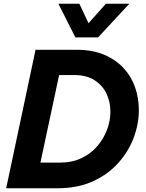

<svg xmlns="http://www.w3.org/2000/svg" viewBox="-20 -1006 778 1026"><path d="M383 -806 292 -986H404L453 -882L546 -986H671L504 -806ZM13 0 170 -740H389Q474 -740 536.5 -713.5Q599 -687 640.5 -642Q682 -597 702 -539Q722 -481 722 -418Q722 -343 694 -269Q666 -195 611 -134Q556 -73 475 -36.5Q394 0 288 0ZM376 -605H296L196 -137H300Q365 -137 415.5 -161Q466 -185 500 -225Q534 -265 552 -313Q570 -361 570 -409Q570 -461 549 -505.5Q528 -550 485 -577.5Q442 -605 376 -605Z"/></svg>

Font: Be Vietnam Pro
Style: Bold Italic
Weight: 700
Italic angle: -12°
Designer: Lam Bao, Tony Le, Vietanh Nguyen
Foundry: Yellow Type Foundry
Version: Version 1.002; ttfautohint (v1.8.3)